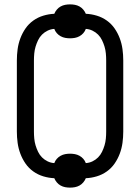

<svg xmlns="http://www.w3.org/2000/svg" viewBox="-20 -806 640 877"><path d="M300 51Q289 51 278 49Q267 47 257 41.5Q247 36 239.5 27Q232 18 228 8Q203 7 178 -0.5Q153 -8 132 -23Q111 -38 96.5 -59Q82 -80 73 -104Q64 -128 60.5 -153.5Q57 -179 57 -205V-530Q57 -556 60.5 -581.5Q64 -607 73 -631Q82 -655 96.5 -676Q111 -697 132 -712Q153 -727 178 -734.5Q203 -742 228 -743Q232 -753 239.5 -762Q247 -771 257 -776.5Q267 -782 278 -784Q289 -786 300 -786Q311 -786 322 -784Q333 -782 343 -776.5Q353 -771 360.5 -762Q368 -753 372 -743Q397 -742 422 -734.5Q447 -727 468 -712Q489 -697 503.5 -676Q518 -655 527 -631Q536 -607 539.5 -581.5Q543 -556 543 -530V-205Q543 -179 539.5 -153.5Q536 -128 527 -104Q518 -80 503.5 -59Q489 -38 468 -23Q447 -8 422 -0.5Q397 7 372 8Q368 18 360.5 27Q353 36 343 41.5Q333 47 322 49Q311 51 300 51ZM372 -61Q388 -62 402.5 -69Q417 -76 428 -87Q439 -98 446 -112.5Q453 -127 457.5 -142Q462 -157 463.5 -173Q465 -189 465 -205V-530Q465 -546 463.5 -562Q462 -578 457.5 -593Q453 -608 446 -622.5Q439 -637 428 -648Q417 -659 402.5 -666Q388 -673 372 -674Q368 -663 360.5 -654.5Q353 -646 343 -640.5Q333 -635 322 -633Q311 -631 300 -631Q289 -631 278 -633Q267 -635 257 -640.5Q247 -646 239.5 -654.5Q232 -663 228 -674Q212 -673 197.5 -666Q183 -659 172 -648Q161 -637 154 -622.5Q147 -608 142.5 -593Q138 -578 136.5 -562Q135 -546 135 -530V-205Q135 -189 136.5 -173Q138 -157 142.5 -142Q147 -127 154 -112.5Q161 -98 172 -87Q183 -76 197.5 -69Q212 -62 228 -61Q232 -72 239.5 -80.5Q247 -89 257 -94.5Q267 -100 278 -102Q289 -104 300 -104Q311 -104 322 -102Q333 -100 343 -94.5Q353 -89 360.5 -80.5Q368 -72 372 -61Z"/></svg>

Font: Iosevka Extended
Style: Regular
Weight: 400
Width: 7
Monospace: yes
Designer: Belleve Invis
Foundry: Belleve Invis
Version: Version 32.5.0; ttfautohint (v1.8.4)